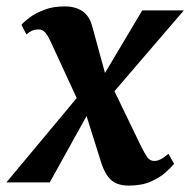

<svg xmlns="http://www.w3.org/2000/svg" viewBox="-50 -570 594 600"><path d="M352.5 10Q330.5 10 314.8 3.5Q299 -3 288 -17.5Q277 -32 268.5 -55L204.5 -258L243.5 -249L105.5 0H-30L220.5 -300.5L208 -224L107.5 -441.5Q100.5 -457 92 -467.5Q83.5 -478 71.5 -478Q58.5 -478 49.5 -473.8Q40.5 -469.5 32.5 -462.5L17 -492.5Q24 -501 42 -514.8Q60 -528.5 87.8 -539.2Q115.5 -550 152 -550Q175 -550 192.2 -543.2Q209.5 -536.5 221 -523Q232.5 -509.5 238 -488.5L290.5 -296.5L254 -301.5L394.5 -537.5H524.5L275.5 -247.5L288.5 -324.5L391.5 -111.5Q401 -92.5 409.5 -79.8Q418 -67 432 -67Q441 -67 451.2 -71.8Q461.5 -76.5 476.5 -89.5L494 -58Q485.5 -47.5 467.5 -31.2Q449.5 -15 421 -2.5Q392.5 10 352.5 10Z"/></svg>

Font: Merriweather 60pt
Style: Bold Italic
Weight: 700
Italic angle: -7.8°
Version: Version 2.101